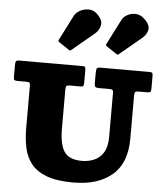

<svg xmlns="http://www.w3.org/2000/svg" viewBox="-70 -1186 1075 1266"><g transform="rotate(5 467.5 -553.0)"><path d="M645.5 -615H577.5Q559.5 -615 553.5 -620.8Q547.5 -626.5 547.5 -643.5V-713.5Q547.5 -734 551.5 -742Q555.5 -750 575.5 -750H898.5Q914.5 -750 918.5 -745Q922.5 -740 922.5 -723V-642.5Q922.5 -624.5 917.8 -619.8Q913 -615 894 -615H843.5Q824 -615 818.2 -610Q812.5 -605 812.5 -584.5V-300Q812.5 -139 719.2 -59.5Q626 20 462.5 20Q352.5 20 285.2 -5.5Q218 -31 182.8 -76.2Q147.5 -121.5 135 -181.5Q122.5 -241.5 122.5 -310V-589.5Q122.5 -607 117.2 -611Q112 -615 95.5 -615H42.5Q24 -615 18.2 -618.5Q12.5 -622 12.5 -640.5V-718.5Q12.5 -737 17.2 -743.5Q22 -750 39.5 -750H456.5Q470.5 -750 474 -745.2Q477.5 -740.5 477.5 -726V-639.5Q477.5 -624.5 473.2 -619.8Q469 -615 453 -615H385.5Q365.5 -615 361.5 -608.8Q357.5 -602.5 357.5 -582V-330Q357.5 -223.5 389.8 -175.2Q422 -127 507.5 -127Q549.5 -127 587.2 -142.8Q625 -158.5 648.8 -196.2Q672.5 -234 672.5 -300V-589.5Q672.5 -606.5 667 -610.8Q661.5 -615 645.5 -615ZM358 -848.5 290.5 -893.5Q280 -900.5 287 -911L371.5 -1077Q382 -1097 408.2 -1111.2Q434.5 -1125.5 465.2 -1125.5Q496 -1125.5 520 -1103Q561 -1065 554.8 -1030Q548.5 -995 519 -970.5L373 -849Q368 -844.5 365.8 -844.8Q363.5 -845 358 -848.5ZM673 -848.5 605.5 -893.5Q595 -900.5 602 -911L686.5 -1077Q697 -1097 721.5 -1110.2Q746 -1123.5 775.8 -1123Q805.5 -1122.5 830 -1100.5Q874 -1062.5 868.8 -1028.8Q863.5 -995 834 -970.5L688 -849Q683 -844.5 680.8 -844.8Q678.5 -845 673 -848.5Z"/></g></svg>

Font: Besley* Fatface
Style: Regular
Weight: 900
Designer: Owen Earl
Foundry: indestructible type*
Version: Version 3.000; ttfautohint (v1.8.3)